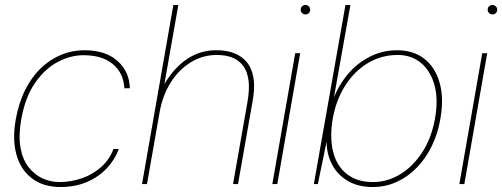

<svg xmlns="http://www.w3.org/2000/svg" viewBox="-20 -740 2019 772"><path d="M223 12Q155 12 109.5 -22Q64 -56 46.5 -117Q29 -178 43 -258Q55 -326 81 -378Q107 -430 144 -465.5Q181 -501 225.5 -519.5Q270 -538 319 -538Q405 -538 453 -494.5Q501 -451 502 -385H480Q477 -446 434 -482Q391 -518 316 -518Q263 -518 211.5 -490.5Q160 -463 120.5 -406Q81 -349 65 -258Q54 -193 62.5 -146Q71 -99 94.5 -68.5Q118 -38 150.5 -23Q183 -8 219 -8Q266 -8 310 -23.5Q354 -39 387.5 -69Q421 -99 436 -141H458Q442 -98 409 -63Q376 -28 329 -8Q282 12 223 12Z M551 0 677 -720H697L641 -402Q680 -468 732.5 -503Q785 -538 849 -538Q907 -538 944 -515Q981 -492 994.5 -447Q1008 -402 996 -335L937 0H917L975 -330Q992 -425 960 -472Q928 -519 852 -519Q795 -519 747 -489.5Q699 -460 666.5 -408.5Q634 -357 622 -290L571 0Z M1075 0 1167 -526H1187L1095 0ZM1208 -682Q1201 -682 1195 -687Q1189 -692 1189 -701Q1189 -710 1195 -715Q1201 -720 1208 -720Q1215 -720 1221 -715Q1227 -710 1227 -701Q1227 -692 1221.5 -687Q1216 -682 1208 -682Z M1478 12Q1421 12 1379.5 -12Q1338 -36 1316 -77Q1294 -118 1293 -170L1258 0H1242L1369 -720H1389L1323 -350Q1363 -442 1430.5 -490Q1498 -538 1575 -538Q1643 -538 1687 -503Q1731 -468 1748 -406Q1765 -344 1751 -264Q1741 -204 1716.5 -153.5Q1692 -103 1656 -66Q1620 -29 1575 -8.5Q1530 12 1478 12ZM1479 -8Q1538 -8 1589.5 -39.5Q1641 -71 1678 -128Q1715 -185 1729 -263Q1743 -342 1726.5 -399.5Q1710 -457 1671.5 -488Q1633 -519 1579 -519Q1513 -519 1458.5 -486Q1404 -453 1367.5 -395Q1331 -337 1318 -263Q1305 -187 1319.5 -129.5Q1334 -72 1375 -40Q1416 -8 1479 -8Z M1827 0 1919 -526H1939L1847 0ZM1960 -682Q1953 -682 1947 -687Q1941 -692 1941 -701Q1941 -710 1947 -715Q1953 -720 1960 -720Q1967 -720 1973 -715Q1979 -710 1979 -701Q1979 -692 1973.5 -687Q1968 -682 1960 -682Z"/></svg>

Font: DM Sans 9pt Thin
Style: Italic
Weight: 250
Italic angle: -10°
Version: Version 4.004;gftools[0.9.30]